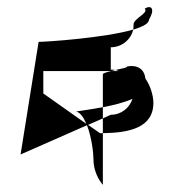

<svg xmlns="http://www.w3.org/2000/svg" viewBox="-20 -762 484 532"><path d="M37 -334 221 -415C234 -382 239 -337 239 -321C239 -277 265 -250 265 -250V-393H257L224 -416L265 -434V-465C228 -458 195 -454 191 -453C203 -450 212 -436 219 -419L100 -503V-565H288L300 -568C296 -569 291 -569 287 -569V-631C317 -631 343 -652 349 -680C270 -657 109 -646 87 -646ZM265 -393V-434L287 -444C316 -444 339 -463 347 -488C324 -478 293 -470 265 -465V-556C265 -559 275 -562 288 -565H309L300 -568C318 -572 335 -575 332 -578C362 -583 380 -570 383 -544C396 -526 405 -498 405 -477C405 -407 336 -394 265 -393ZM349 -680C350 -684 350 -689 350 -694C350 -711 393 -726 381 -738C400 -750 410 -736 393 -708C393 -697 376 -688 349 -680Z"/></svg>

Font: bitstorm
Style: ext
Weight: 400
Version: Version 0.2